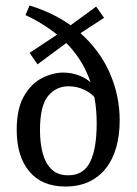

<svg xmlns="http://www.w3.org/2000/svg" viewBox="-20 -673 499 701"><path d="M417 -234Q417 -180 404.5 -135.5Q392 -91 367 -59Q342 -27 305 -9.5Q268 8 219 8Q133 8 87 -47Q41 -102 41 -199Q41 -276 67.5 -322Q94 -368 133.5 -388Q173 -408 211 -408Q241 -408 270 -397Q299 -386 319.5 -363.5Q340 -341 345 -305L337 -303Q319 -330 290.5 -344Q262 -358 230 -358Q185 -358 155.5 -322.5Q126 -287 126 -198Q126 -152 135.5 -115Q145 -78 167.5 -55.5Q190 -33 229 -33Q285 -33 309 -81.5Q333 -130 333 -223Q333 -318 303.5 -392Q274 -466 216 -522Q158 -578 73 -618L88 -653Q198 -619 271 -554.5Q344 -490 380.5 -407Q417 -324 417 -234ZM117 -438 88 -480 215 -564 331 -649 360 -608 245 -533Z"/></svg>

Font: Rasa
Style: Regular
Weight: 400
Designer: Anna Giedrys (Yrsa+Rasa design), David Brezina (Yrsa art-direction, Rasa art-direction, design)
Foundry: Rosetta Type Foundry
Version: Version 2.004